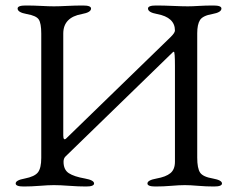

<svg xmlns="http://www.w3.org/2000/svg" viewBox="-20 -673 843 698"><path d="M210 -551V-181Q210 -170 213 -167.5Q216 -165 221 -170L601 -539Q616 -554 616 -562Q616 -610 551 -622Q518 -628 518 -642Q518 -653 547 -653Q575 -653 608.5 -651.5Q642 -650 663 -650Q679 -650 703 -651.5Q727 -653 756 -653Q785 -653 785 -642Q785 -628 752 -622Q717 -616 707 -600Q697 -584 697 -552V-100Q697 -61 707.5 -45.5Q718 -30 754 -24Q787 -18 787 -6Q787 5 758 5Q729 5 700 2.5Q671 0 652 0Q632 0 603 2.5Q574 5 545 5Q516 5 516 -6Q516 -18 549 -24Q583 -30 599.5 -43.5Q616 -57 616 -85V-434Q616 -485 612 -485Q610 -485 606 -481L218 -104Q211 -97 211 -85Q211 -56 230 -43.5Q249 -31 289 -24Q322 -18 322 -6Q322 5 293 5Q265 5 231.5 2.5Q198 0 176 0Q156 0 125 2.5Q94 5 66 5Q37 5 37 -6Q37 -18 70 -24Q106 -31 118 -46.5Q130 -62 130 -99V-551Q130 -588 121 -602Q112 -616 77 -622Q44 -628 44 -642Q44 -653 73 -653Q102 -653 130 -651.5Q158 -650 176 -650Q195 -650 224 -651.5Q253 -653 282 -653Q311 -653 311 -642Q311 -628 278 -622Q210 -610 210 -551Z"/></svg>

Font: EB Garamond 08
Style: Regular
Weight: 400
Version: Version 0.016 ; ttfautohint (v1.5)